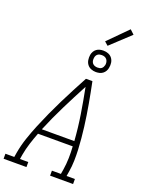

<svg xmlns="http://www.w3.org/2000/svg" viewBox="-223 -1270 1031 1366"><g transform="rotate(20 292.5 -587.5)"><path d="M-15 0V-38H52L58 -74Q68 -131 87 -187.5Q106 -244 129 -299.5Q152 -355 177 -410Q202 -465 229 -519.5Q256 -574 284 -627.5Q312 -681 341 -735H390Q398 -695 406 -654.5Q414 -614 421 -573.5Q428 -533 434.5 -492Q441 -451 446 -410Q451 -369 455 -327Q459 -285 461 -243.5Q463 -202 462 -159Q461 -116 454 -74L448 -38H511V0H337V-38H405L411 -74Q418 -118 419 -162.5Q420 -207 417 -251H154Q137 -207 123 -163Q109 -119 101 -74L95 -38H158V0ZM169 -290H415Q408 -389 392.5 -486.5Q377 -584 358 -680Q307 -584 258.5 -486.5Q210 -389 169 -290ZM390 -804Q371 -804 353.5 -811Q336 -818 325 -832.5Q314 -847 311 -866Q308 -885 311 -905Q313 -918 320 -930.5Q327 -943 338.5 -951.5Q350 -960 363.5 -963Q377 -966 390 -966Q410 -966 427.5 -959Q445 -952 456 -937.5Q467 -923 470 -904Q473 -885 469 -865Q467 -852 460 -839.5Q453 -827 441.5 -818.5Q430 -810 416.5 -807Q403 -804 390 -804ZM390 -838Q398 -838 406 -839.5Q414 -841 420.5 -846Q427 -851 431 -858.5Q435 -866 437 -874Q439 -885 437 -896Q435 -907 428.5 -915.5Q422 -924 412 -928Q402 -932 390 -932Q383 -932 375 -930.5Q367 -929 360 -924Q353 -919 349 -911.5Q345 -904 344 -896Q342 -885 343.5 -874Q345 -863 351.5 -854.5Q358 -846 368.5 -842Q379 -838 390 -838ZM405 -1008 378 -1032 520 -1175 552 -1145Z"/></g></svg>

Font: Iosevka Curly Slab XLtExObl
Style: Regular
Weight: 200
Width: 7
Italic angle: -9°
Monospace: yes
Designer: Belleve Invis
Foundry: Belleve Invis
Version: Version 11.0.0; ttfautohint (v1.8.3)